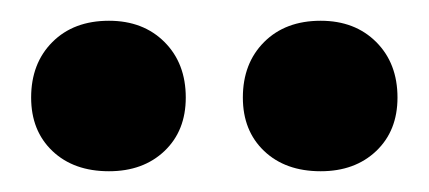

<svg xmlns="http://www.w3.org/2000/svg" viewBox="-20 -662 413 185"><path d="M85 -497Q51 -497 30.5 -516.5Q10 -536 10 -568Q10 -601 30.5 -621.5Q51 -642 85 -642Q118 -642 138.5 -621.5Q159 -601 159 -568Q159 -536 138.5 -516.5Q118 -497 85 -497ZM289 -497Q255 -497 234.5 -516.5Q214 -536 214 -568Q214 -601 234.5 -621.5Q255 -642 289 -642Q322 -642 342.5 -621.5Q363 -601 363 -568Q363 -536 342.5 -516.5Q322 -497 289 -497Z"/></svg>

Font: Ysabeau Office ExtraBold
Style: Regular
Weight: 800
Designer: Christian Thalmann (Catharsis Fonts)
Version: Version 2.001;gftools[0.9.30]; featfreeze: tnum,lnum,ss02